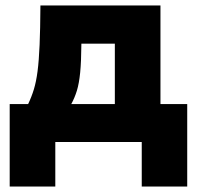

<svg xmlns="http://www.w3.org/2000/svg" viewBox="-20 -520 721 703"><path d="M128 -500H567.5V-139H665.5V163H499V0H182.5V163H15.5V-139H83Q95.5 -165 104 -192.8Q112.5 -220.5 117.5 -259Q122.5 -297.5 125 -355.5Q127.5 -413.5 128 -500ZM241 -139H400.5V-360H278Q277.5 -294 273.5 -254Q269.5 -214 261.5 -188Q253.5 -162 241 -139Z"/></svg>

Font: Overused Grotesk ExtraBold
Style: Regular
Weight: 800
Version: Version 0.004